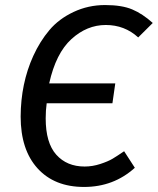

<svg xmlns="http://www.w3.org/2000/svg" viewBox="-20 -721 619 753"><path d="M172.9 -394H432.1L420.9 -315.9H163.1Q159.2 -288.1 159.2 -256.8Q159.2 -160.6 200.7 -114.3Q242.2 -67.9 312 -67.9Q342.8 -67.9 373.3 -77.9Q403.8 -87.9 421.4 -98.4Q439 -108.9 466.8 -127.9L508.8 -63Q425.8 12.2 309.6 12.2Q193.4 12.2 127.2 -60.8Q61 -133.8 61 -263.7Q61.5 -393.6 110.4 -501.5Q136.7 -559.1 173.8 -603Q210.9 -647 268.6 -674.1Q326.2 -701.2 392.1 -701.2Q458 -701.2 498.5 -684.1Q539.1 -667 579.1 -630.9L522 -574.2Q468.8 -623 394.8 -623Q320.8 -623 260 -567.6Q199.2 -512.2 172.9 -394Z"/></svg>

Font: FiraSans-Italic
Style: Italic
Weight: 400
Italic angle: -8°
Designer: Carrois Corporate & Edenspiekermann AG
Foundry: Carrois Corporate GbR & Edenspiekermann AG
Version: Version 3.106;PS 003.106;hotconv 1.0.70;makeotf.lib2.5.58329